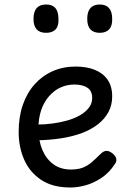

<svg xmlns="http://www.w3.org/2000/svg" viewBox="-20 -815 566 854"><path d="M293 19Q214 19 163 -15Q112 -49 87.5 -105Q63 -161 63 -228Q63 -295 81.5 -348.5Q100 -402 134 -440Q168 -478 214.5 -498.5Q261 -519 316 -519Q365 -519 401.5 -504.5Q438 -490 458.5 -460.5Q479 -431 479 -386Q479 -348 462.5 -317Q446 -286 416 -262.5Q386 -239 345 -223.5Q304 -208 253 -200Q202 -192 145 -191V-261Q178 -261 212.5 -265.5Q247 -270 279 -279Q311 -288 336 -302.5Q361 -317 375.5 -336Q390 -355 390 -379Q390 -411 368.5 -425Q347 -439 311 -439Q278 -439 249.5 -426Q221 -413 198.5 -387.5Q176 -362 163.5 -326Q151 -290 151 -244Q151 -189 168.5 -148Q186 -107 218 -84Q250 -61 295 -61Q325 -61 346 -68.5Q367 -76 385.5 -91.5Q404 -107 426 -129Q441 -144 453.5 -144Q466 -144 480 -133Q494 -122 497 -109.5Q500 -97 490 -84Q465 -46 431 -23.5Q397 -1 361.5 9Q326 19 293 19ZM185 -669Q157 -669 143 -684.5Q129 -700 129 -731Q129 -763 143 -779Q157 -795 185 -795Q213 -795 226.5 -779Q240 -763 240 -731Q242 -700 227.5 -684.5Q213 -669 185 -669ZM424 -669Q396 -669 382 -684.5Q368 -700 368 -731Q368 -763 382 -779Q396 -795 424 -795Q451 -795 465 -779Q479 -763 479 -731Q480 -700 465.5 -684.5Q451 -669 424 -669Z"/></svg>

Font: Playwrite FR Trad
Style: Regular
Weight: 400
Designer: Veronika Burian, José Scaglione
Foundry: TypeTogether
Version: Version 1.000